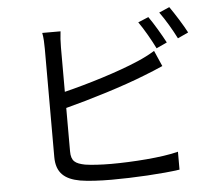

<svg xmlns="http://www.w3.org/2000/svg" viewBox="-57 -888 1113 972"><g transform="rotate(-5 500.0 -401.5)"><path d="M810 -647C789 -687 753 -748 728 -783L675 -761C702 -723 736 -663 756 -622ZM274 -361C398 -393 571 -446 683 -491C713 -502 749 -518 777 -530L742 -610C714 -593 685 -578 654 -565C550 -520 392 -472 274 -443V-669C274 -697 276 -727 279 -750H186C191 -727 192 -693 192 -669V-119C192 -38 235 -3 312 11C353 18 413 21 472 21C581 21 731 13 818 0V-91C735 -69 582 -59 476 -59C427 -59 375 -62 344 -67C295 -77 274 -90 274 -141ZM785 -801C813 -763 846 -707 868 -663L922 -688C903 -725 864 -787 838 -824Z"/></g></svg>

Font: Noto Sans JP Regular
Style: Regular
Weight: 400
Designer: Ryoko NISHIZUKA (kana & ideographs); Paul D. Hunt (Latin, Greek & Cyrillic); Wenlong ZHANG (bopomofo); Sandoll Communica
Foundry: Adobe Systems Incorporated
Version: Version 1.004;PS 1.004;hotconv 1.0.82;makeotf.lib2.5.63406